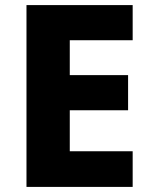

<svg xmlns="http://www.w3.org/2000/svg" viewBox="-20 -785 595 754"><path d="M501 -51V-191H254V-352H483V-490H254V-627H501V-765H84V-51Z"/></svg>

Font: Noto Sans Tamil UI ExtraBold
Style: Regular
Weight: 800
Designer: Jelle Bosma - Monotype Design Team
Foundry: Monotype Imaging Inc.
Version: Version 2.004